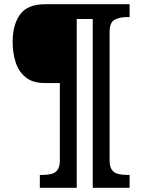

<svg xmlns="http://www.w3.org/2000/svg" viewBox="-20 -780 674 911"><path d="M169 111V50H182Q205 50 223.5 45.5Q242 41 253 26Q264 11 264 -20V-386H193Q135 -386 101.5 -413.5Q68 -441 54 -485.5Q40 -530 40 -582Q40 -662 75 -711Q110 -760 195 -760H595V-699H582Q548 -699 524 -686.5Q500 -674 500 -627V-20Q500 11 511 26Q522 41 541 45.5Q560 50 582 50H595V111H420V-690H344V111Z"/></svg>

Font: Noto Serif Telugu Black
Style: Regular
Weight: 900
Designer: Jelle Bosma - Monotype Design Team
Foundry: Monotype Imaging Inc.
Version: Version 2.005; ttfautohint (v1.8.4.7-5d5b)